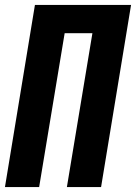

<svg xmlns="http://www.w3.org/2000/svg" viewBox="-20 -755 549 775"><path d="M0 0 121 -735H509L388 0H250L353 -621H241L138 0Z"/></svg>

Font: Iosevka SS18 Heavy
Style: Italic
Weight: 900
Italic angle: -9°
Monospace: yes
Designer: Belleve Invis
Foundry: Belleve Invis
Version: Version 25.1.1; ttfautohint (v1.8.4)